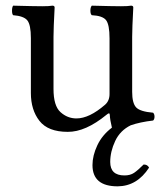

<svg xmlns="http://www.w3.org/2000/svg" viewBox="-20 -451 571 671"><path d="M501 134.8Q459 199.7 391.1 200.2Q303.2 200.2 303.2 126Q303.2 92.8 320.1 56.9Q336.9 21 371.1 -4.9Q364.3 -33.2 363.8 -48.8Q363.8 -60.1 352.1 -49.8Q278.8 10.3 216.8 9.8Q147.9 9.8 117.9 -28.6Q87.9 -66.9 87.9 -126V-317.9Q87.9 -364.7 75.4 -379.9Q63 -395 25.9 -397.9Q22 -401.9 22 -413.8Q22 -425.8 25.9 -431.2Q100.1 -429.2 127.9 -429.2Q152.8 -429.2 163.1 -431.2Q170.9 -431.2 170.9 -424.8Q167 -351.6 167 -321.8V-140.1Q167 -81.1 191.4 -59.1Q215.8 -37.1 247.1 -37.1Q292 -37.1 347.2 -85Q363.3 -99.1 362.8 -124V-316.9Q362.8 -364.7 350.8 -380.4Q338.9 -396 300.8 -397.9Q295.9 -401.9 295.9 -413.8Q295.9 -425.8 300.8 -431.2Q375 -429.2 402.8 -429.2Q427.7 -429.2 438 -431.2Q445.8 -431.2 445.8 -424.8Q441.9 -351.6 441.9 -321.8V-129.9Q441.9 -90.8 455.6 -75.9Q469.2 -61 515.1 -57.1Q520 -52.2 520 -43.2Q520 -34.2 515.1 -29.8Q469.2 -24.4 437 -13.2Q399.9 4.9 382.6 41.7Q365.2 78.6 365.2 115.2Q365.2 162.1 415 162.1Q435.1 162.1 448.5 153.1Q461.9 144 481.9 124Q495.1 123.5 501 134.8Z"/></svg>

Font: Linux Libertine Capitals
Style: Small Caps
Weight: 400
Designer: Philipp H. Poll
Foundry: Philipp H. Poll
Version: Version 5.1.3